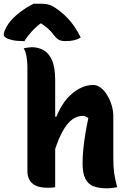

<svg xmlns="http://www.w3.org/2000/svg" viewBox="-83 -1011 703 1037"><path d="M173 3Q132 3 108 -9.5Q84 -22 74.5 -42.5Q65 -63 65 -85Q65 -169 65 -239Q65 -309 65 -373Q65 -437 65 -504.5Q65 -572 65 -651Q65 -676 60.5 -704Q56 -732 45 -750Q53 -752 60.5 -753Q68 -754 75.5 -755Q83 -756 90 -756Q123 -756 151.5 -740.5Q180 -725 197.5 -686.5Q215 -648 215 -579Q215 -504 215 -431.5Q215 -359 215 -288Q215 -217 215 -145.5Q215 -74 215 0Q206 1 199.5 2Q193 3 187 3Q181 3 173 3ZM194 -136V-381H222Q236 -417 256.5 -448.5Q277 -480 303.5 -503Q330 -526 359.5 -539Q389 -552 420 -552Q442 -552 461.5 -537Q481 -522 496 -497Q511 -472 520 -442.5Q529 -413 529 -384Q529 -347 529 -309.5Q529 -272 529 -234.5Q529 -197 529 -159Q529 -111 533.5 -77.5Q538 -44 550 0Q535 3 521.5 4.5Q508 6 492 6Q450 6 421 -5.5Q392 -17 377.5 -46.5Q363 -76 363 -129Q363 -166 367 -206Q371 -246 378 -288Q385 -330 394 -373Q387 -379 379 -382Q371 -385 363 -385Q341 -385 319.5 -373.5Q298 -362 276.5 -334.5Q255 -307 234.5 -258.5Q214 -210 194 -136ZM99 -991Q108 -991 115 -991Q122 -991 135 -991Q164 -991 183.5 -985Q203 -979 231 -958Q249 -945 266 -929Q283 -913 298.5 -894.5Q314 -876 327.5 -854.5Q341 -833 353 -808Q336 -798 316.5 -793.5Q297 -789 271 -789Q248 -789 235 -796Q222 -803 205 -825Q193 -842 173.5 -859Q154 -876 116 -900L171 -884H105L158 -902Q113 -868 88 -840.5Q63 -813 49 -789H43Q9 -789 -14.5 -794Q-38 -799 -50.5 -807Q-63 -815 -63 -824Q-63 -833 -57.5 -846.5Q-52 -860 -40 -879Q-29 -896 -12.5 -912.5Q4 -929 23.5 -944Q43 -959 62.5 -971Q82 -983 99 -991Z"/></svg>

Font: Recursive Casual ExtraBold
Style: Regular
Weight: 800
Version: Version 1.047